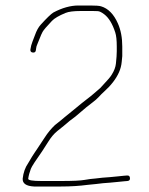

<svg xmlns="http://www.w3.org/2000/svg" viewBox="-20 -653 542 698"><path d="M103.5 25H202.5C236.7 25 268.8 23 298.8 19C308.8 17.7 318.8 16.7 328.8 16L354.5 13L380.5 11C389.2 10.3 397.9 9.5 406.5 8.5C415.2 7.5 423.5 6.7 431.5 6L443.5 5C450.2 4.3 453.2 0.7 452.5 -6C451.9 -12.7 448.2 -15.7 441.5 -15L429.5 -14C421.5 -13.3 413.4 -12.5 405 -11.5C396.7 -10.5 388 -9.7 379 -9C370 -8.3 361.2 -7.7 352.5 -7L326.2 -4C315.4 -3.3 302.5 -1.7 287.5 1C272.5 3.7 244.2 5 202.5 5H130.5C98.5 5 82.5 2.3 82.5 -3C84.1 -14.7 87.4 -26.8 92.2 -39.4C95.4 -47.7 109.2 -69.1 133.5 -103.5C137.5 -109.2 144.6 -120.3 154.9 -136.9C165.2 -153.5 176.1 -166.8 188.8 -177L211.9 -195.5C219.8 -201.8 226.7 -207.7 232.5 -213L253.8 -229C261.3 -235 268.1 -240.8 274.4 -246.5C280.6 -252.2 287.3 -257.8 294.4 -263.5C301.5 -269.2 309 -275 316.9 -281C324.8 -287 332.7 -293.5 339 -300.5C345.4 -307.5 351.5 -313.7 357.5 -319C383.6 -342.4 401.9 -366.1 412.5 -390C415.2 -396 417.4 -402.2 419 -408.5C420.7 -414.8 421.9 -421.5 422.5 -428.5C423.2 -435.5 423.9 -442.3 424.5 -449V-484C424.5 -516 419.2 -544 408.5 -568C393.6 -601.6 373.3 -622.3 347.5 -630C340.9 -632 328.5 -633 308.1 -633H265C236.8 -633 205.7 -624.5 174 -607.5C165 -601.9 149.7 -587.1 128 -563.2C119.7 -554.1 112.7 -541.3 107 -525C104.7 -518.3 101.7 -510.6 98.1 -501.8C94.5 -493 92 -483.4 90.5 -473C89.8 -466.3 92.8 -462.7 99.5 -462C106.2 -461.3 109.8 -464.3 110.5 -471L111.5 -478C111.5 -481.3 113.3 -487.2 117 -495.5C120.7 -503.8 123.7 -511.2 126 -517.5C128.3 -523.8 131.2 -530.2 134.6 -536.7C138 -543.2 149.4 -556.6 168.9 -577.1C177.9 -586.5 194.3 -596.1 218.3 -606C229.6 -610.7 248 -613 273.4 -613H317.5C322.5 -613 328.8 -612.8 335.6 -612.5C341.6 -612.2 349.4 -608.3 359 -601C375.5 -588.4 388.9 -566.4 399 -535C402.7 -523.7 404.5 -506.7 404.5 -484V-467C404.5 -455.8 403.5 -440.8 401.4 -421.8C400.1 -409 395.1 -395.7 386.5 -382C383.2 -376.7 379.4 -371.5 375 -366.5C370.7 -361.5 365.9 -356.2 360.5 -350.5C355.2 -344.8 349.9 -339 344.5 -333C337.9 -327.7 331 -321.5 323.1 -314.5C315.2 -307.5 306.3 -300.3 296.3 -292.8C286.3 -285.3 271.2 -273.1 250.9 -256.2C240.7 -247.7 228.8 -238 215 -227C209.2 -221.7 197.3 -212.2 180 -198.6C165.7 -185 153.2 -169.8 142.5 -153L129.5 -133.5C124.8 -126.5 120.7 -120.2 117 -114.5C113.3 -108.8 109.4 -103 105.2 -97C100.9 -91 93.4 -78.7 82.5 -60C71.5 -44.2 64.9 -25.5 62.5 -4C61.2 13.8 74.9 23.5 103.5 25Z"/></svg>

Font: Proton
Style: RgExt
Weight: 500
Version: Version 1.017